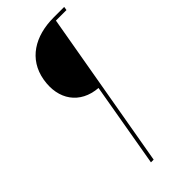

<svg xmlns="http://www.w3.org/2000/svg" viewBox="-268 -752 953 953"><g transform="rotate(-45 209.0 -275.0)"><path d="M246 -295 169 150H188L333 -681H407L410 -700H336C205 -700 104 -639 83 -517C62 -395 126 -304 246 -295Z"/></g></svg>

Font: Fixel Text 20240404 Thin
Style: Italic
Weight: 100
Width: 4
Italic angle: -10°
Designer: AlfaBravo + MacPaw
Foundry: Kyrylo Tkachov, Marchela Mozhyna, Serhii Makarenko, Maria Weinstein, Zakhar Kryvoshyya
Version: Version 1.211;Glyphs 3.2 (3225)